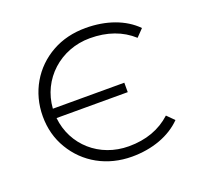

<svg xmlns="http://www.w3.org/2000/svg" viewBox="-99 -634 767 745"><g transform="rotate(-20 284.0 -261.5)"><path d="M89 -126C137 -45 223 4 326 4C410 4 484 -23 532 -72L503 -101C457 -59 399 -38 328 -38C207 -38 113 -122 101 -237H395V-276H100C108 -395 206 -484 328 -484C399 -484 458 -463 503 -422L532 -452C484 -501 410 -527 326 -527C275 -527 228 -516 187 -493C104 -447 53 -361 53 -261C53 -211 65 -166 89 -126Z"/></g></svg>

Font: Montserrat Light
Style: Regular
Weight: 300
Designer: Julieta Ulanovsky
Foundry: Julieta Ulanovsky
Version: Version 7.200